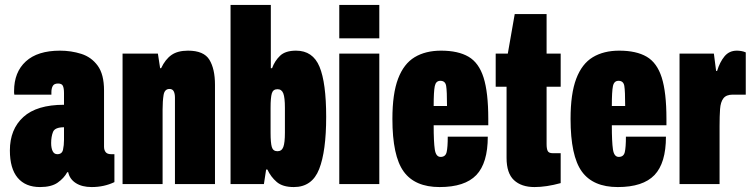

<svg xmlns="http://www.w3.org/2000/svg" viewBox="-20 -745 3038 777"><path d="M142 12Q83 12 51.5 -25.5Q20 -63 20 -136Q20 -222 74.5 -271.5Q129 -321 239 -321V-368Q239 -388 234.5 -397.5Q230 -407 215 -407Q199 -407 193.5 -397Q188 -387 188 -372V-362H38Q37 -366 37 -369.5Q37 -373 37 -377Q37 -453 84.5 -496.5Q132 -540 223 -540Q268 -540 309 -527Q350 -514 375.5 -479Q401 -444 401 -379V-151Q401 -138 407.5 -129.5Q414 -121 430 -121H443V-8Q401 12 351 12Q312 12 287 -4Q262 -20 256 -48H252Q239 -24 213.5 -6Q188 12 142 12ZM212 -121Q231 -121 235 -139Q239 -157 239 -179V-230Q202 -230 194.5 -211Q187 -192 187 -166Q187 -146 193 -133.5Q199 -121 212 -121Z M476 0V-528H619L628 -469H632Q649 -505 674 -522.5Q699 -540 741 -540Q805 -540 827.5 -503Q850 -466 850 -402V0H688V-350Q688 -366 683 -375.5Q678 -385 666 -385Q646 -385 642 -360.5Q638 -336 638 -302V0Z M1169 12Q1124 12 1100 -8.5Q1076 -29 1062 -59H1057L1048 0H913V-725H1076V-469H1081Q1092 -499 1113.5 -519.5Q1135 -540 1178 -540Q1246 -540 1273 -475Q1300 -410 1300 -272Q1300 -133 1271.5 -60.5Q1243 12 1169 12ZM1103 -133Q1120 -133 1126.5 -150Q1133 -167 1133 -208V-309Q1133 -350 1126.5 -367Q1120 -384 1103 -384Q1085 -384 1080 -367Q1075 -350 1075 -309V-208Q1075 -167 1080 -150Q1085 -133 1103 -133Z M1353 -590V-725H1515V-590ZM1353 0V-528H1515V0Z M1759 12Q1659 12 1613.5 -51Q1568 -114 1568 -264Q1568 -366 1591 -426.5Q1614 -487 1658 -513.5Q1702 -540 1765 -540Q1834 -540 1876 -515.5Q1918 -491 1937 -431Q1956 -371 1956 -264V-238H1735Q1735 -171 1739.5 -140.5Q1744 -110 1763 -110Q1783 -110 1787.5 -129.5Q1792 -149 1792 -192H1954Q1954 -85 1907.5 -36.5Q1861 12 1759 12ZM1735 -316H1789Q1789 -377 1785.5 -397.5Q1782 -418 1762 -418Q1744 -418 1739.5 -396.5Q1735 -375 1735 -316Z M2143 12Q2090 12 2060 -16Q2030 -44 2030 -106V-394H1986V-528H2035L2063 -688H2192V-528H2249V-394H2192V-162Q2192 -143 2196.5 -134Q2201 -125 2217 -125H2249V-4Q2191 12 2143 12Z M2480 12Q2380 12 2334.5 -51Q2289 -114 2289 -264Q2289 -366 2312 -426.5Q2335 -487 2379 -513.5Q2423 -540 2486 -540Q2555 -540 2597 -515.5Q2639 -491 2658 -431Q2677 -371 2677 -264V-238H2456Q2456 -171 2460.5 -140.5Q2465 -110 2484 -110Q2504 -110 2508.5 -129.5Q2513 -149 2513 -192H2675Q2675 -85 2628.5 -36.5Q2582 12 2480 12ZM2456 -316H2510Q2510 -377 2506.5 -397.5Q2503 -418 2483 -418Q2465 -418 2460.5 -396.5Q2456 -375 2456 -316Z M2730 0V-528H2869L2878 -458H2882Q2893 -494 2912 -517Q2931 -540 2962 -540Q2970 -540 2979.5 -538.5Q2989 -537 2998 -533V-362H2945Q2919 -362 2907.5 -347Q2896 -332 2894 -303.5Q2892 -275 2892 -235V0Z"/></svg>

Font: Archivo ExtraCondensed Black
Style: Regular
Weight: 900
Width: 2
Designer: Hector Gatti
Foundry: Omnibus-Type
Version: Version 2.001; ttfautohint (v1.8.3)